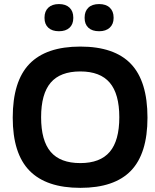

<svg xmlns="http://www.w3.org/2000/svg" viewBox="-20 -906 756 935"><path d="M371.1 8.8Q537.1 8.8 617.7 -74.7Q698.2 -158.2 698.2 -333Q698.2 -510.3 617.7 -594.7Q537.1 -679.2 371.1 -679.2Q205.1 -679.2 123.5 -595Q42 -510.7 42 -333Q42 -158.2 123.8 -74.7Q205.6 8.8 371.1 8.8ZM371.1 -558.1Q467.8 -558.1 514.4 -503.4Q561 -448.7 561 -335Q561 -221.2 514.4 -166.5Q467.8 -111.8 371.1 -111.8Q273.4 -111.8 226.8 -166.5Q180.2 -221.2 180.2 -335Q180.2 -448.7 226.8 -503.4Q273.4 -558.1 371.1 -558.1ZM196.8 -817.9V-820.8Q196.8 -851.1 215.3 -868.7Q233.9 -886.2 267.1 -886.2Q300.3 -886.2 318.6 -868.7Q336.9 -851.1 336.9 -820.8V-817.9Q336.9 -788.1 318.6 -771Q300.3 -753.9 267.1 -753.9Q233.9 -753.9 215.3 -771Q196.8 -788.1 196.8 -817.9ZM392.1 -817.9V-820.8Q392.1 -851.1 410.4 -868.7Q428.7 -886.2 462.9 -886.2Q496.1 -886.2 514.6 -868.7Q533.2 -851.1 533.2 -820.8V-817.9Q533.2 -788.6 514.4 -771.2Q495.6 -753.9 462.9 -753.9Q428.7 -753.9 410.4 -771Q392.1 -788.1 392.1 -817.9Z"/></svg>

Font: LT Wave Text Bold
Style: Regular
Weight: 700
Designer: Daniel Lyons
Version: Version 2.5 (Glyphs App)